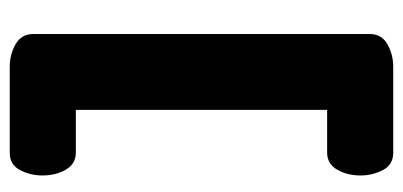

<svg xmlns="http://www.w3.org/2000/svg" viewBox="-237 -571 829 395"><g transform="rotate(-90 177.5 -373.5)"><path d="M149 -632H61Q38 -632 26 -652.5Q14 -673 14 -701Q14 -725 25 -746.5Q36 -768 61 -768H237Q263 -768 284 -756Q305 -744 305 -720V-27Q305 -3 284 9Q263 21 237 21H61Q36 21 25 -0.5Q14 -22 14 -46Q14 -74 26 -94.5Q38 -115 61 -115H149Z"/></g></svg>

Font: AkaAcidDosis
Style: ExtraBold
Weight: 800
Designer: Edgar Tolentino, Pablo Impallari, Igino Marini, Aka-Acid
Foundry: Edgar Tolentino, Pablo Impallari, Igino Marini, Aka-Acid
Version: Version 1.007